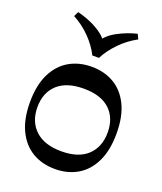

<svg xmlns="http://www.w3.org/2000/svg" viewBox="-149 -902 853 1009"><g transform="rotate(20 278.0 -397.5)"><path d="M278.5 10.5Q206.8 10.5 152.2 -21.6Q97.6 -53.7 66.7 -117.5Q35.7 -181.3 35.7 -275.3Q35.7 -369.9 66.7 -433.3Q97.6 -496.8 152.2 -528.9Q206.8 -561 278.5 -561Q349.5 -561 403.9 -528.9Q458.4 -496.8 489.1 -433.3Q519.9 -369.9 519.9 -275.3Q519.9 -181.3 489.1 -117.5Q458.4 -53.7 403.9 -21.6Q349.5 10.5 278.5 10.5ZM278.5 -88.5Q374 -88.5 424.1 -135.8Q474.2 -183.1 474.2 -264.2Q474.2 -345.7 424.1 -392.2Q374 -438.6 278.5 -438.6Q183 -438.6 132.2 -392.2Q81.4 -345.7 81.4 -264.2Q81.4 -183.8 132.2 -136.1Q183 -88.5 278.5 -88.5ZM445 -806.3 457.9 -779.4Q404.2 -750.5 362.6 -707.4Q320.9 -664.4 296.8 -617.5H259.9Q235.4 -666.4 193.7 -708.8Q152.1 -751.2 99.1 -779.4L112 -806.3Q152.1 -796.4 188 -780.5Q224 -764.6 251.8 -743.8Q279.6 -723 292.9 -697.3H263.2Q286.8 -737.8 338.6 -765.5Q390.4 -793.3 445 -806.3Z"/></g></svg>

Font: Savate ExtraLight
Style: Regular
Weight: 200
Designer: Max Esnée
Foundry: Plomb Type
Version: Version 2.000